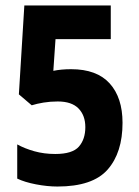

<svg xmlns="http://www.w3.org/2000/svg" viewBox="-20 -671 510 702"><path d="M240 -418Q334 -418 381 -366Q428 -314 428 -222Q428 -113 373.5 -51Q319 11 190 11Q153 11 111.5 3Q70 -5 43 -18V-143Q70 -128 105.5 -118Q141 -108 182 -108Q245 -108 268.5 -135Q292 -162 292 -206Q292 -249 267 -274.5Q242 -300 191 -300Q164 -300 139.5 -296Q115 -292 96 -286L49 -326L69 -651H385V-528H183L175 -412Q204 -418 240 -418Z"/></svg>

Font: Noto Sans Telugu ExtraCondensed
Style: Bold
Weight: 700
Width: 2
Designer: Jelle Bosma - Monotype Design Team
Foundry: Monotype Imaging Inc.
Version: Version 2.005; ttfautohint (v1.8.4.7-5d5b)